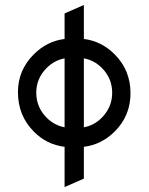

<svg xmlns="http://www.w3.org/2000/svg" viewBox="-20 -758 602 778"><path d="M52.7 -384.8Q52.7 -473.1 116.2 -537.1Q169.9 -591.3 241.7 -600.1V-703.6L319.8 -737.8V-600.1Q391.6 -591.3 445.3 -537.1Q508.3 -473.6 508.8 -381.8V-380.4Q508.8 -289.1 445.3 -225.6Q391.6 -171.9 319.8 -163.1V-34.2L241.7 0V-163.1Q168.9 -171.9 116.2 -225.6Q52.7 -290 52.7 -384.8ZM319.8 -521.5V-242.2Q362.3 -250 392.6 -281.2Q434.6 -324.2 434.6 -381.8Q434.6 -440.4 393.1 -482.4Q361.3 -514.2 319.8 -521.5ZM241.7 -242.2V-521.5Q200.2 -513.7 168.9 -482.4Q127 -440.4 127 -382.3V-381.8Q127.4 -322.8 168.9 -281.2Q200.2 -250 241.7 -242.2Z"/></svg>

Font: NovaMono
Style: Regular
Weight: 400
Monospace: yes
Version: Version 1.2